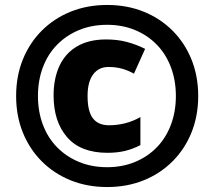

<svg xmlns="http://www.w3.org/2000/svg" viewBox="-20 -744 864 774"><path d="M413 -128Q305 -128 250.5 -191Q196 -254 196 -359Q196 -427 219.5 -478Q243 -529 290.5 -557Q338 -585 408 -585Q453 -585 491 -575Q529 -565 565 -547L520 -447Q495 -461 470.5 -467.5Q446 -474 417 -474Q378 -474 355.5 -444Q333 -414 333 -357Q333 -295 354.5 -267Q376 -239 420 -239Q452 -239 484 -247Q516 -255 546 -272V-159Q515 -143 483.5 -135.5Q452 -128 413 -128ZM412 10Q332 10 265 -17Q198 -44 148.5 -93.5Q99 -143 72 -210Q45 -277 45 -357Q45 -437 72 -504Q99 -571 148.5 -620.5Q198 -670 265 -697Q332 -724 412 -724Q492 -724 559 -697Q626 -670 675.5 -620.5Q725 -571 752 -504Q779 -437 779 -357Q779 -277 752 -210Q725 -143 675.5 -93.5Q626 -44 559 -17Q492 10 412 10ZM412 -70Q473 -70 524 -91Q575 -112 612 -150Q649 -188 669 -241Q689 -294 689 -357Q689 -420 669 -473Q649 -526 612 -564Q575 -602 524 -623Q473 -644 412 -644Q350 -644 299 -623Q248 -602 210.5 -564Q173 -526 153 -473Q133 -420 133 -357Q133 -294 153 -241Q173 -188 210.5 -150Q248 -112 299 -91Q350 -70 412 -70Z"/></svg>

Font: Noto Sans Devanagari Black
Style: Regular
Weight: 900
Version: Version 2.003